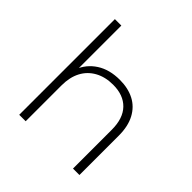

<svg xmlns="http://www.w3.org/2000/svg" viewBox="-193 -897 1053 1053"><g transform="rotate(45 333.5 -371.0)"><path d="M364 -526Q428 -526 475.5 -501.5Q523 -477 549.5 -427.5Q576 -378 576 -305V0H526V-301Q526 -389 481.5 -435Q437 -481 357 -481Q296 -481 251 -456Q206 -431 182.5 -386Q159 -341 159 -278V0H109V-742H159V-377L150 -393Q174 -455 229 -490.5Q284 -526 364 -526Z"/></g></svg>

Font: Modern
Style: Regular
Weight: 300
Designer: Julieta Ulanovsky
Foundry: Julieta Ulanovsky
Version: Version 8.000